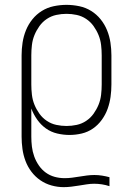

<svg xmlns="http://www.w3.org/2000/svg" viewBox="-20 -548 540 791"><path d="M242 223Q217 223 192 216Q167 209 146 194.5Q125 180 109.5 159.5Q94 139 85 115Q76 91 72.5 65.5Q69 40 69 15V-320Q69 -346 73 -372.5Q77 -399 87 -423.5Q97 -448 113.5 -468.5Q130 -489 152.5 -503Q175 -517 201.5 -522.5Q228 -528 254 -528Q280 -528 306.5 -522.5Q333 -517 355.5 -503Q378 -489 394.5 -468.5Q411 -448 421 -423.5Q431 -399 435 -372.5Q439 -346 439 -320V-200Q439 -174 435.5 -149Q432 -124 423.5 -100Q415 -76 399.5 -54.5Q384 -33 363 -18.5Q342 -4 317 2Q292 8 266 8Q241 8 215.5 2Q190 -4 169 -19Q148 -34 133 -55.5Q118 -77 109 -101V15Q109 36 111.5 56.5Q114 77 121 96.5Q128 116 140 133.5Q152 151 168.5 163Q185 175 205 180.5Q225 186 246 186Q262 186 277 184Q292 182 307.5 179.5Q323 177 338 175Q353 173 369 173Q385 173 400.5 175.5Q416 178 431 182V219Q416 214 400 211.5Q384 209 368 209Q353 209 337 211.5Q321 214 305.5 216.5Q290 219 274 221Q258 223 242 223ZM254 -29Q275 -29 296 -33.5Q317 -38 335 -50Q353 -62 365.5 -79.5Q378 -97 386 -116.5Q394 -136 396.5 -157.5Q399 -179 399 -200V-320Q399 -341 396.5 -362.5Q394 -384 386 -403.5Q378 -423 365.5 -440.5Q353 -458 335 -470Q317 -482 296 -486.5Q275 -491 254 -491Q233 -491 212 -486.5Q191 -482 173 -470Q155 -458 142.5 -440.5Q130 -423 122 -403.5Q114 -384 111.5 -362.5Q109 -341 109 -320V-200Q109 -179 111.5 -157.5Q114 -136 122 -116.5Q130 -97 142.5 -79.5Q155 -62 173 -50Q191 -38 212 -33.5Q233 -29 254 -29Z"/></svg>

Font: Iosevka Term Curly Extralight
Style: Regular
Weight: 200
Designer: Belleve Invis
Foundry: Belleve Invis
Version: Version 32.3.0